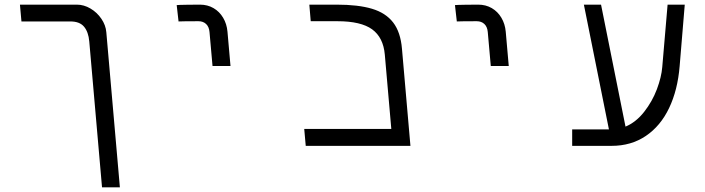

<svg xmlns="http://www.w3.org/2000/svg" viewBox="-20 -629 3040 828"><path d="M284 -536.5H72.5L66 -609H311Q342 -609 370.2 -592.2Q398.5 -575.5 417.2 -548Q436 -520.5 438.5 -490L497 179H420L365 -450Q361.5 -491 342.5 -513.8Q323.5 -536.5 284 -536.5Z M842 -609Q821 -609 786.2 -608.5Q751.5 -608 742 -607L750 -536.5Q769 -537.5 836 -537.5Q856 -537.5 868.8 -525.5Q881.5 -513.5 883.5 -491L896.5 -344.5H974L961 -492.5Q958 -526 942.2 -552.5Q926.5 -579 900.8 -594Q875 -609 842 -609Z M1292 -73H1667.5L1639.5 -393.5Q1633 -467.5 1584.8 -502.5Q1536.5 -537.5 1435.5 -537.5H1320L1314 -609H1431.5Q1525 -609 1584.2 -591.2Q1643.5 -573.5 1675.5 -532Q1707.5 -490.5 1713.5 -418.5L1750 0H1298.5Z M2042 -609Q2021 -609 1986.2 -608.5Q1951.5 -608 1942 -607L1950 -536.5Q1969 -537.5 2036 -537.5Q2056 -537.5 2068.8 -525.5Q2081.5 -513.5 2083.5 -491L2096.5 -344.5H2174L2161 -492.5Q2158 -526 2142.2 -552.5Q2126.5 -579 2100.8 -594Q2075 -609 2042 -609Z M2447.5 -71H2606L2498 -609H2572L2677.5 -83Q2723 -102 2758 -146.8Q2793 -191.5 2812.8 -244Q2832.5 -296.5 2836 -340L2859 -609H2933L2911 -344Q2902.5 -240.5 2865.5 -163Q2828.5 -85.5 2765.2 -42.8Q2702 0 2617.5 0H2447.5Z"/></svg>

Font: JuliaMono Light
Style: Italic
Weight: 300
Italic angle: -9°
Monospace: yes
Designer: cormullion
Foundry: corm
Version: Version 0.054; ttfautohint (v1.8.4)